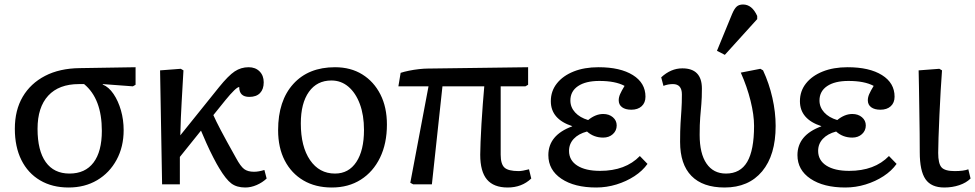

<svg xmlns="http://www.w3.org/2000/svg" viewBox="-20 -820 4337 854"><path d="M285 14Q212 14 158 -18Q104 -50 75 -108.5Q46 -167 46 -247Q46 -330 81 -389.5Q116 -449 180.5 -482.5Q245 -516 335 -517L583 -521V-443L571 -436L437 -446V-444Q464 -433 485 -402Q506 -371 518 -329Q530 -287 530 -241Q530 -167 498.5 -109Q467 -51 412 -18.5Q357 14 285 14ZM289 -48Q359 -48 396 -97Q433 -146 433 -238Q433 -381 354 -446H331Q242 -446 194.5 -394.5Q147 -343 147 -247Q147 -150 183.5 -99Q220 -48 289 -48Z M1071 14Q1033 14 1009 -4Q985 -22 955 -72Q945 -88 929 -119Q913 -150 898 -183.5Q883 -217 874 -239L780 -122V0H701L692 -507L784 -514L796 -507Q792 -433 788 -366.5Q784 -300 782 -218L954 -432Q996 -484 1024 -502.5Q1052 -521 1086 -521Q1116 -521 1134.5 -502.5Q1153 -484 1153 -454Q1153 -423 1136.5 -406Q1120 -389 1089 -389Q1044 -389 1044 -433Q1037 -433 1021 -417.5Q1005 -402 983 -375L929 -308Q940 -283 962 -241Q984 -199 1030 -117Q1050 -80 1066 -68Q1082 -56 1110 -56Q1130 -56 1156 -64L1166 -26Q1147 -8 1121.5 3Q1096 14 1071 14Z M1456 14Q1383 14 1329.5 -17.5Q1276 -49 1246.5 -106Q1217 -163 1217 -241Q1217 -372 1284.5 -446.5Q1352 -521 1470 -521Q1540 -521 1591.5 -489Q1643 -457 1672 -400Q1701 -343 1701 -266Q1701 -182 1670.5 -119Q1640 -56 1585 -21Q1530 14 1456 14ZM1470 -48Q1531 -48 1565 -99.5Q1599 -151 1599 -242Q1599 -308 1580.5 -357.5Q1562 -407 1529.5 -434.5Q1497 -462 1454 -462Q1390 -462 1354 -411.5Q1318 -361 1318 -271Q1318 -168 1359 -108Q1400 -48 1470 -48Z M2238 14Q2176 14 2146 -21.5Q2116 -57 2116 -132Q2116 -152 2117.5 -188.5Q2119 -225 2121.5 -269Q2124 -313 2127.5 -357Q2131 -401 2134 -436H1948L1901 0H1818L1805 -7L1886 -436H1752L1762 -496Q1777 -501 1799 -505.5Q1821 -510 1843.5 -512.5Q1866 -515 1881 -515L2329 -521V-443L2317 -436H2207V-132Q2207 -90 2224 -74.5Q2241 -59 2287 -59Q2303 -59 2333 -67L2343 -26Q2301 14 2238 14Z M2632 14Q2535 14 2477 -25Q2419 -64 2419 -130Q2419 -219 2525 -258V-259Q2430 -290 2430 -370Q2430 -415 2457 -449Q2484 -483 2531.5 -502Q2579 -521 2642 -521Q2739 -521 2795 -486Q2851 -451 2851 -390Q2851 -363 2834 -347.5Q2817 -332 2788 -332Q2762 -332 2747 -343Q2732 -354 2732 -374Q2732 -387 2738 -401Q2744 -415 2758 -438Q2717 -460 2646 -460Q2585 -460 2551 -437Q2517 -414 2517 -373Q2517 -343 2538 -320Q2559 -297 2596 -286Q2629 -313 2663 -313Q2689 -313 2706 -298.5Q2723 -284 2723 -262Q2723 -239 2706 -223.5Q2689 -208 2663 -208Q2621 -208 2591 -235Q2553 -225 2532 -202.5Q2511 -180 2511 -149Q2511 -107 2547.5 -83.5Q2584 -60 2649 -60Q2762 -60 2826 -126L2860 -91Q2838 -60 2802 -36.5Q2766 -13 2722 0.5Q2678 14 2632 14Z M3203 14Q3106 14 3055.5 -37.5Q3005 -89 3005 -189Q3005 -240 3007 -272Q3009 -304 3011 -332.5Q3013 -361 3013 -400Q3013 -446 2973 -446Q2951 -446 2931 -438L2921 -476Q2964 -516 3015 -516Q3102 -516 3102 -426Q3102 -385 3099.5 -356.5Q3097 -328 3094.5 -298Q3092 -268 3092 -220Q3092 -137 3122.5 -92.5Q3153 -48 3209 -48Q3273 -48 3303.5 -100Q3334 -152 3334 -260Q3334 -309 3318.5 -371.5Q3303 -434 3275 -497L3362 -514L3374 -507Q3401 -449 3415.5 -385Q3430 -321 3430 -260Q3430 -130 3370 -58Q3310 14 3203 14ZM3204 -576 3169 -594 3236 -757Q3246 -781 3256.5 -790.5Q3267 -800 3285 -800Q3325 -800 3348 -749V-735Z M3740 14Q3643 14 3585 -25Q3527 -64 3527 -130Q3527 -219 3633 -258V-259Q3538 -290 3538 -370Q3538 -415 3565 -449Q3592 -483 3639.5 -502Q3687 -521 3750 -521Q3847 -521 3903 -486Q3959 -451 3959 -390Q3959 -363 3942 -347.5Q3925 -332 3896 -332Q3870 -332 3855 -343Q3840 -354 3840 -374Q3840 -387 3846 -401Q3852 -415 3866 -438Q3825 -460 3754 -460Q3693 -460 3659 -437Q3625 -414 3625 -373Q3625 -343 3646 -320Q3667 -297 3704 -286Q3737 -313 3771 -313Q3797 -313 3814 -298.5Q3831 -284 3831 -262Q3831 -239 3814 -223.5Q3797 -208 3771 -208Q3729 -208 3699 -235Q3661 -225 3640 -202.5Q3619 -180 3619 -149Q3619 -107 3655.5 -83.5Q3692 -60 3757 -60Q3870 -60 3934 -126L3968 -91Q3946 -60 3910 -36.5Q3874 -13 3830 0.5Q3786 14 3740 14Z M4180 14Q4122 14 4096.5 -23Q4071 -60 4071 -143Q4071 -178 4070.5 -228Q4070 -278 4069 -332Q4068 -386 4067.5 -432.5Q4067 -479 4066 -507L4158 -514L4170 -507Q4167 -469 4164 -416Q4161 -363 4158.5 -308Q4156 -253 4154.5 -208Q4153 -163 4153 -140Q4153 -92 4168 -75.5Q4183 -59 4226 -59Q4267 -59 4287 -67L4297 -26Q4278 -7 4247 3.5Q4216 14 4180 14Z"/></svg>

Font: Literata 12pt
Style: Regular
Weight: 400
Designer: Latin by Veronika Burian and Jose Scaglione. Greek by Irene Vlachou. Cyrillic by Vera Evstafieva.
Foundry: TypeTogether
Version: Version 3.002